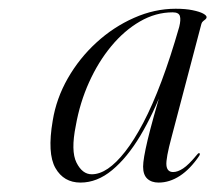

<svg xmlns="http://www.w3.org/2000/svg" viewBox="-20 -730 480 428"><path d="M362.5 -424.5Q349.5 -376.5 351 -361.5Q352.5 -346.5 366 -346.5Q376 -346.5 388.2 -354.5Q400.5 -362.5 419 -385Q421 -387.5 422.2 -388.2Q423.5 -389 424.5 -388.5Q425.5 -388 425.5 -386.5Q425.5 -385 424 -382.5Q404 -353 381 -338Q358 -323 333.5 -323Q317.5 -323 308.2 -331.8Q299 -340.5 299 -358.5Q299 -367 301.5 -381.8Q304 -396.5 309.2 -418.5Q314.5 -440.5 323 -471.2Q331.5 -502 343.5 -543L346.5 -541Q322 -476.5 292.8 -427.5Q263.5 -378.5 230 -350.8Q196.5 -323 159.5 -323Q122 -323 103.5 -355.5Q85 -388 97.5 -461Q105.5 -510.5 131.2 -555.5Q157 -600.5 195 -635.2Q233 -670 278.8 -690.2Q324.5 -710.5 371.5 -710.5Q394 -710.5 409.5 -707.2Q425 -704 432.8 -699.8Q440.5 -695.5 440.5 -692Q440.5 -689 438 -687Q435.5 -685 432.8 -682.8Q430 -680.5 429 -677ZM149 -450Q137.5 -393.5 150.5 -367.5Q163.5 -341.5 184.5 -341.5Q202 -341.5 220.5 -354Q239 -366.5 259 -392Q279 -417.5 299.5 -456.5Q320 -495.5 340 -548.8Q360 -602 379.5 -670Q383.5 -686 381 -694.2Q378.5 -702.5 365 -702.5Q327 -702.5 292 -682.2Q257 -662 228 -627Q199 -592 178.5 -546.5Q158 -501 149 -450Z"/></svg>

Font: Fraunces 120pt Light
Style: Italic
Weight: 300
Italic angle: -16°
Version: Version 1.000;[b76b70a41]